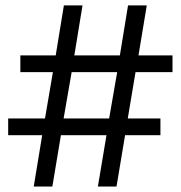

<svg xmlns="http://www.w3.org/2000/svg" viewBox="-20 -680 660 700"><path d="M515.1 -660.2 484.9 -478H608.9V-417H474.1L445.8 -248H564.9V-187H436L404.8 0H336.9L368.2 -187H202.1L170.9 0H103L133.8 -187H9.8V-248H144L172.9 -417H54.2V-478H183.1L212.9 -660.2H280.8L251 -478H417L446.8 -660.2ZM211.9 -248H377.9L407.2 -417H241.2Z"/></svg>

Font: Human Sans
Style: Regular
Weight: 400
Designer: Tim Radville
Foundry: Continuum
Version: Version 1.000;FEAKit 1.0